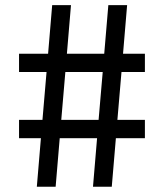

<svg xmlns="http://www.w3.org/2000/svg" viewBox="-20 -713 626 733"><path d="M335 0H406.7L422.4 -185.5H533.2V-255.4H428.2L443.8 -438H533.2V-507.8H449.7L465.3 -693.4H393.6L377.9 -507.8H235.4L251 -693.4H179.2L163.6 -507.8H52.7V-438H157.7L142.1 -255.4H52.7V-185.5H136.2L120.6 0H192.4L208 -185.5H350.6ZM213.9 -255.4 229.5 -438H372.1L356.4 -255.4Z"/></svg>

Font: Cascadia Mono PL SemiLight
Style: Regular
Weight: 350
Monospace: yes
Designer: Aaron Bell
Foundry: Saja Typeworks
Version: Version 2404.023